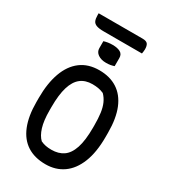

<svg xmlns="http://www.w3.org/2000/svg" viewBox="-252 -1172 1155 1310"><g transform="rotate(30 325.0 -517.0)"><path d="M326 -720Q409 -720 468 -682Q527 -644 558 -568.5Q589 -493 589 -380V-346Q589 -226 556.5 -144.5Q524 -63 465 -21.5Q406 20 326 20Q240 20 181 -18Q122 -56 91.5 -131.5Q61 -207 61 -317V-351Q61 -465 91 -548Q121 -631 180 -675.5Q239 -720 326 -720ZM167 -313Q167 -232 183 -180.5Q199 -129 227 -103Q246 -94 266 -90Q286 -86 312 -86Q367 -86 405 -112Q443 -138 463 -198Q483 -258 483 -360V-376Q483 -432 477.5 -472.5Q472 -513 458.5 -543.5Q445 -574 422 -597Q399 -607 378 -610.5Q357 -614 332 -614Q277 -614 240.5 -585.5Q204 -557 185.5 -496.5Q167 -436 167 -339ZM249 -905Q255 -907 263.5 -909Q272 -911 281 -912.5Q290 -914 299.5 -914.5Q309 -915 318 -915Q355 -915 378 -902.5Q401 -890 401 -860V-796Q395 -794 387.5 -792Q380 -790 372 -788.5Q364 -787 355.5 -786.5Q347 -786 338 -786Q299 -786 274 -803.5Q249 -821 249 -850ZM126 -1054H472Q502 -1054 512.5 -1040.5Q523 -1027 523 -998Q523 -990 521.5 -980.5Q520 -971 519 -964H218Q180 -964 160 -971.5Q140 -979 133 -995.5Q126 -1012 126 -1039Q126 -1042 126 -1046.5Q126 -1051 126 -1054Z"/></g></svg>

Font: Recursive Casual Medium
Style: Regular
Weight: 500
Version: Version 1.047